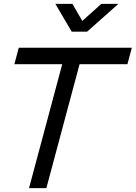

<svg xmlns="http://www.w3.org/2000/svg" viewBox="-20 -965 696 985"><path d="M264.1 -945 347.9 -802.5H426.9L587.1 -945H499.6L402.2 -857.5L351.6 -945ZM128.9 0H217.9L388.2 -635.5H633.7L656.3 -720H76.3L53.7 -635.5H299.2Z"/></svg>

Font: Manrope
Style: MediumItalic
Weight: 500
Italic angle: -15°
Designer: Mikhail Sharanda
Foundry: Mikhail Sharanda
Version: Version 4.502;hotconv 1.0.109;makeotfexe 2.5.65596